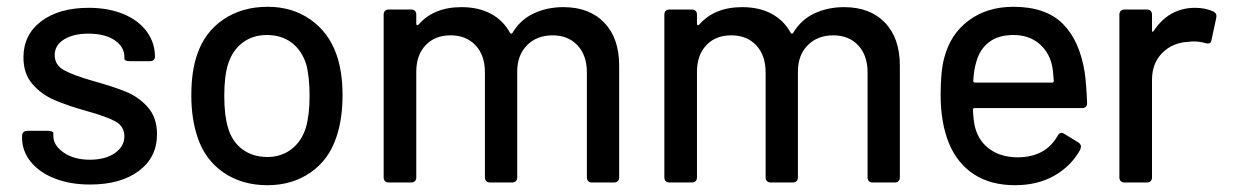

<svg xmlns="http://www.w3.org/2000/svg" viewBox="-20 -537 3644 565"><path d="M45 -131V-137Q45 -144 49 -148Q53 -152 60 -152H122Q129 -152 133 -150Q137 -148 137 -145V-137Q137 -109 167.5 -88Q198 -67 244 -67Q290 -67 318 -86.5Q346 -106 346 -136Q346 -165 320 -179.5Q294 -194 236 -210Q179 -226 140.5 -242.5Q102 -259 75.5 -289.5Q49 -320 49 -368Q49 -435 101.5 -474.5Q154 -514 241 -514Q299 -514 343.5 -495.5Q388 -477 412 -444Q436 -411 436 -370Q436 -364 432 -360.5Q428 -357 421 -357H361Q354 -357 350 -359Q346 -361 346 -364V-370Q346 -399 317.5 -418.5Q289 -438 240 -438Q196 -438 168.5 -421Q141 -404 141 -375Q141 -346 167.5 -331Q194 -316 253 -299Q311 -283 349.5 -267.5Q388 -252 415 -221.5Q442 -191 442 -142Q442 -74 388.5 -34Q335 6 245 6Q186 6 140.5 -12Q95 -30 70 -61.5Q45 -93 45 -131Z M561 -134Q543 -188 543 -256Q543 -327 560 -376Q582 -442 637 -479.5Q692 -517 768 -517Q840 -517 893.5 -479.5Q947 -442 970 -377Q988 -326 988 -257Q988 -187 970 -134Q948 -67 894 -29.5Q840 8 767 8Q692 8 637.5 -29.5Q583 -67 561 -134ZM880 -161Q891 -199 891 -255Q891 -311 881 -348Q868 -389 838 -411.5Q808 -434 765 -434Q724 -434 694 -411.5Q664 -389 651 -348Q640 -313 640 -255Q640 -197 651 -161Q663 -120 693.5 -97.5Q724 -75 767 -75Q807 -75 837 -97.5Q867 -120 880 -161Z M1802 -344V-15Q1802 -8 1798 -4Q1794 0 1787 0H1722Q1715 0 1711 -4Q1707 -8 1707 -15V-324Q1707 -374 1679.5 -403.5Q1652 -433 1606 -433Q1560 -433 1531 -404Q1502 -375 1502 -326V-15Q1502 -8 1498 -4Q1494 0 1487 0H1422Q1415 0 1411 -4Q1407 -8 1407 -15V-324Q1407 -374 1379.5 -403.5Q1352 -433 1306 -433Q1260 -433 1232.5 -404Q1205 -375 1205 -326V-15Q1205 -8 1201 -4Q1197 0 1190 0H1124Q1117 0 1113 -4Q1109 -8 1109 -15V-494Q1109 -501 1113 -505Q1117 -509 1124 -509H1190Q1197 -509 1201 -505Q1205 -501 1205 -494V-467Q1205 -464 1207 -463Q1209 -462 1211 -464Q1256 -516 1338 -516Q1388 -516 1424.5 -496.5Q1461 -477 1481 -440Q1484 -436 1488 -440Q1511 -479 1550.5 -497.5Q1590 -516 1638 -516Q1714 -516 1758 -470.5Q1802 -425 1802 -344Z M2628 -344V-15Q2628 -8 2624 -4Q2620 0 2613 0H2548Q2541 0 2537 -4Q2533 -8 2533 -15V-324Q2533 -374 2505.5 -403.5Q2478 -433 2432 -433Q2386 -433 2357 -404Q2328 -375 2328 -326V-15Q2328 -8 2324 -4Q2320 0 2313 0H2248Q2241 0 2237 -4Q2233 -8 2233 -15V-324Q2233 -374 2205.5 -403.5Q2178 -433 2132 -433Q2086 -433 2058.5 -404Q2031 -375 2031 -326V-15Q2031 -8 2027 -4Q2023 0 2016 0H1950Q1943 0 1939 -4Q1935 -8 1935 -15V-494Q1935 -501 1939 -505Q1943 -509 1950 -509H2016Q2023 -509 2027 -505Q2031 -501 2031 -494V-467Q2031 -464 2033 -463Q2035 -462 2037 -464Q2082 -516 2164 -516Q2214 -516 2250.5 -496.5Q2287 -477 2307 -440Q2310 -436 2314 -440Q2337 -479 2376.5 -497.5Q2416 -516 2464 -516Q2540 -516 2584 -470.5Q2628 -425 2628 -344Z M3092 -137Q3097 -146 3103 -146Q3108 -146 3112 -143L3153 -118Q3161 -113 3161 -105L3159 -97Q3132 -48 3082.5 -20Q3033 8 2967 8Q2896 8 2847 -23.5Q2798 -55 2773 -114Q2748 -175 2748 -257Q2748 -330 2759 -368Q2777 -437 2831 -477Q2885 -517 2962 -517Q3057 -517 3107 -467.5Q3157 -418 3172 -324Q3177 -287 3179 -234Q3179 -219 3164 -219H2848Q2843 -219 2843 -214Q2845 -176 2850 -160Q2861 -120 2894 -97Q2927 -74 2976 -74Q3057 -75 3092 -137ZM2853 -355Q2846 -333 2844 -299Q2844 -294 2849 -294H3076Q3081 -294 3081 -299Q3079 -332 3075 -348Q3065 -387 3035.5 -410.5Q3006 -434 2962 -434Q2918 -434 2890.5 -413Q2863 -392 2853 -355Z M3551 -503Q3562 -497 3559 -484L3545 -419Q3544 -409 3535 -409Q3530 -409 3527 -410Q3512 -415 3493 -415Q3483 -415 3478 -414Q3431 -412 3400.5 -381.5Q3370 -351 3370 -302V-15Q3370 -8 3366 -4Q3362 0 3355 0H3289Q3282 0 3278 -4Q3274 -8 3274 -15V-494Q3274 -501 3278 -505Q3282 -509 3289 -509H3355Q3362 -509 3366 -505Q3370 -501 3370 -494V-448Q3370 -444 3371.5 -443.5Q3373 -443 3375 -446Q3420 -514 3497 -514Q3527 -514 3551 -503Z"/></svg>

Font: Barlow_Medium_SS
Style: Regular
Weight: 500
Designer: Jeremy Tribby
Foundry: Jeremy Tribby
Version: Version 1.101 August 23, 2024